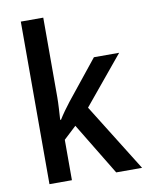

<svg xmlns="http://www.w3.org/2000/svg" viewBox="-85 -822 684 884"><g transform="rotate(-10 256.5 -380.0)"><path d="M179 -388V-760H74V0H179V-189L238 -244L386 0H507L310 -316L495 -540H377L231 -358C215 -338 190 -303 178 -283H174C176 -315 179 -358 179 -388Z"/></g></svg>

Font: Noto Sans Bengali SemiCondensed Medium
Style: Regular
Weight: 500
Width: 4
Designer: Joana Ranito - Universal Thirst; Jelle Bosma - Monotype Design Team
Foundry: Universal Thirst ehf.
Version: Version 3.000